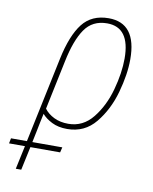

<svg xmlns="http://www.w3.org/2000/svg" viewBox="-170 -602 720 903"><g transform="rotate(10 190.0 -150.5)"><path d="M59 -67 108 -301Q129 -404 166 -458Q203 -512 273 -512Q382 -512 382 -363Q382 -294 359.5 -212.5Q337 -131 290.5 -73Q244 -15 174 -15Q135 -15 105.5 -29.5Q76 -44 59 -67ZM160 124 166 99H23L35 41Q39 21 43 1Q47 -19 52 -41Q69 -21 99.5 -5.5Q130 10 173 10Q256 10 308 -53.5Q360 -117 384.5 -204.5Q409 -292 409 -364Q409 -537 276 -537Q195 -537 151 -480.5Q107 -424 83 -310L-3 99H-79L-84 124H-8L-32 236H-6L18 124Z"/></g></svg>

Font: Noto Sans Display SemiCondensed Thin
Style: Italic
Weight: 250
Width: 4
Designer: Monotype Design team
Foundry: Monotype Imaging Inc.
Version: 1.000